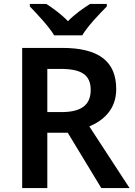

<svg xmlns="http://www.w3.org/2000/svg" viewBox="-20 -958 686 978"><path d="M256 -778H399C425 -823 487 -888 524 -925V-938H439C404 -916 361 -886 326 -850C292 -886 251 -915 216 -938H132V-925C169 -887 229 -823 256 -778ZM296 -714H93V0H221V-282H325L496 0H640L435 -314C506 -344 572 -400 572 -504C572 -645 484 -714 296 -714ZM288 -607C393 -607 442 -578 442 -500C442 -426 398 -387 292 -387H221V-607Z"/></svg>

Font: Noto Sans Gurmukhi SemiBold
Style: Regular
Weight: 600
Designer: Jelle Bosma - Monotype Design Team
Foundry: Monotype Imaging Inc.
Version: Version 2.004